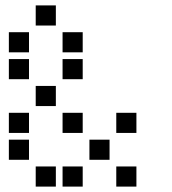

<svg xmlns="http://www.w3.org/2000/svg" viewBox="-20 -708 640 715"><path d="M114 -688Q113 -688 113 -688Q113 -688 113 -687V-614Q113 -613 113 -613Q113 -613 114 -613H187Q188 -613 188 -613Q188 -613 188 -614V-687Q188 -688 188 -688Q188 -688 187 -688ZM14 -588Q13 -588 13 -588Q13 -588 13 -587V-514Q13 -513 13 -513Q13 -513 14 -513H87Q88 -513 88 -513Q88 -513 88 -514V-587Q88 -588 88 -588Q88 -588 87 -588ZM214 -588Q213 -588 213 -588Q213 -588 213 -587V-514Q213 -513 213 -513Q213 -513 214 -513H287Q288 -513 288 -513Q288 -513 288 -514V-587Q288 -588 288 -588Q288 -588 287 -588ZM14 -488Q13 -488 13 -488Q13 -488 13 -487V-414Q13 -413 13 -413Q13 -413 14 -413H87Q88 -413 88 -413Q88 -413 88 -414V-487Q88 -488 88 -488Q88 -488 87 -488ZM214 -488Q213 -488 213 -488Q213 -488 213 -487V-414Q213 -413 213 -413Q213 -413 214 -413H287Q288 -413 288 -413Q288 -413 288 -414V-487Q288 -488 288 -488Q288 -488 287 -488ZM114 -388Q113 -388 113 -388Q113 -388 113 -387V-314Q113 -313 113 -313Q113 -313 114 -313H187Q188 -313 188 -313Q188 -313 188 -314V-387Q188 -388 188 -388Q188 -388 187 -388ZM14 -288Q13 -288 13 -288Q13 -288 13 -287V-214Q13 -213 13 -213Q13 -213 14 -213H87Q88 -213 88 -213Q88 -213 88 -214V-287Q88 -288 88 -288Q88 -288 87 -288ZM214 -288Q213 -288 213 -288Q213 -288 213 -287V-214Q213 -213 213 -213Q213 -213 214 -213H287Q288 -213 288 -213Q288 -213 288 -214V-287Q288 -288 288 -288Q288 -288 287 -288ZM414 -288Q413 -288 413 -288Q413 -288 413 -287V-214Q413 -213 413 -213Q413 -213 414 -213H487Q488 -213 488 -213Q488 -213 488 -214V-287Q488 -288 488 -288Q488 -288 487 -288ZM14 -188Q13 -188 13 -188Q13 -188 13 -187V-114Q13 -113 13 -113Q13 -113 14 -113H87Q88 -113 88 -113Q88 -113 88 -114V-187Q88 -188 88 -188Q88 -188 87 -188ZM314 -188Q313 -188 313 -188Q313 -188 313 -187V-114Q313 -113 313 -113Q313 -113 314 -113H387Q388 -113 388 -113Q388 -113 388 -114V-187Q388 -188 388 -188Q388 -188 387 -188ZM114 -88Q113 -88 113 -88Q113 -88 113 -87V-14Q113 -13 113 -13Q113 -13 114 -13H187Q188 -13 188 -13Q188 -13 188 -14V-87Q188 -88 188 -88Q188 -88 187 -88ZM214 -88Q213 -88 213 -88Q213 -88 213 -87V-14Q213 -13 213 -13Q213 -13 214 -13H287Q288 -13 288 -13Q288 -13 288 -14V-87Q288 -88 288 -88Q288 -88 287 -88ZM414 -88Q413 -88 413 -88Q413 -88 413 -87V-14Q413 -13 413 -13Q413 -13 414 -13H487Q488 -13 488 -13Q488 -13 488 -14V-87Q488 -88 488 -88Q488 -88 487 -88Z"/></svg>

Font: Doto
Style: Bold
Weight: 700
Monospace: yes
Version: Version 1.000